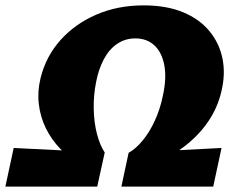

<svg xmlns="http://www.w3.org/2000/svg" viewBox="-46 -695 878 715"><path d="M504 -75 433 -126Q460 -141 485.5 -172Q511 -203 530.5 -245.5Q550 -288 560 -336Q575 -403 566 -451.5Q557 -500 529 -526Q501 -552 458 -552Q420 -552 390 -531.5Q360 -511 340.5 -474Q321 -437 312 -390Q302 -341 303 -290Q304 -239 315 -196.5Q326 -154 344 -127L253 -83Q211 -107 178 -141.5Q145 -176 124.5 -218Q104 -260 98.5 -307.5Q93 -355 105 -404Q125 -485 179 -545.5Q233 -606 312.5 -640.5Q392 -675 489 -675Q574 -675 635.5 -649.5Q697 -624 734 -579Q771 -534 782.5 -477Q794 -420 779 -357Q765 -294 728 -240.5Q691 -187 635 -145.5Q579 -104 504 -75ZM-26 0 5 -144 344 -127 316 0ZM406 0 433 -126 779 -144 748 0Z"/></svg>

Font: Ysabeau Infant Black
Style: Italic
Weight: 900
Italic angle: -12°
Designer: Christian Thalmann (Catharsis Fonts)
Version: Version 2.001;gftools[0.9.30]; featfreeze: ss01,ss02,lnum